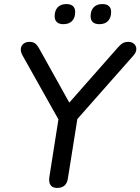

<svg xmlns="http://www.w3.org/2000/svg" viewBox="-20 -918 691 945"><path d="M261 7Q238 7 228.5 -7.5Q219 -22 223 -47L273 -365L283 -303L91 -645Q81 -663 82.5 -678Q84 -693 95.5 -702.5Q107 -712 125 -712Q142 -712 152.5 -704.5Q163 -697 174 -677L330 -397H307L560 -684Q574 -700 585 -706Q596 -712 612 -712Q629 -712 640 -702Q651 -692 651 -676.5Q651 -661 637 -645L335 -303L366 -365L314 -39Q307 7 261 7ZM469 -799Q448 -799 437 -809Q426 -819 426 -838Q426 -866 441 -882Q456 -898 484 -898Q505 -898 516 -888Q527 -878 527 -859Q527 -831 512 -815Q497 -799 469 -799ZM292 -799Q271 -799 260 -809Q249 -819 249 -838Q249 -866 264 -882Q279 -898 307 -898Q328 -898 339 -888Q350 -878 350 -859Q350 -831 335 -815Q320 -799 292 -799Z"/></svg>

Font: Nunito ExtraLight Medium
Style: Italic
Weight: 500
Italic angle: -9°
Version: Version 3.602